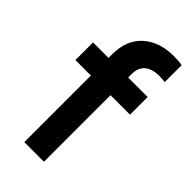

<svg xmlns="http://www.w3.org/2000/svg" viewBox="-241 -827 885 885"><g transform="rotate(45 202.0 -384.0)"><path d="M118 0V-434H17V-549H118V-573Q118 -666 175 -717Q232 -768 325 -768Q337 -768 353.5 -767Q370 -766 380 -763V-653Q369 -655 358.5 -655.5Q348 -656 341 -656Q297 -656 271.5 -635Q246 -614 246 -573V-549H373V-434H246V0Z"/></g></svg>

Font: Plus Jakarta Text
Style: Bold
Weight: 700
Designer: Gumpita Rahayu
Foundry: Tokotype Studio
Version: Version 1.000